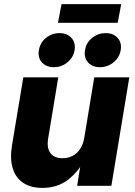

<svg xmlns="http://www.w3.org/2000/svg" viewBox="-20 -895 649 925"><path d="M184.1 10.3Q127.9 10.3 91.6 -14.2Q55.2 -38.6 41.3 -84.2Q27.3 -129.9 37.6 -193.4L92.3 -522.5H260.7L211.9 -227.5Q204.6 -182.1 222.9 -157.5Q241.2 -132.8 281.2 -132.8Q308.1 -132.8 329.8 -144Q351.6 -155.3 366.5 -178Q381.3 -200.7 386.7 -235.4L434.1 -522.5H603L516.6 0H351.6L374 -138.2H395Q360.8 -70.8 309.3 -30.3Q257.8 10.3 184.1 10.3ZM461.4 -571.3Q424.3 -571.3 403.8 -594.7Q383.3 -618.2 389.6 -653.3Q395 -689 423.6 -712.2Q452.1 -735.4 488.8 -735.4Q526.4 -735.4 546.9 -712.2Q567.4 -689 561.5 -653.3Q555.7 -618.2 527.1 -594.7Q498.5 -571.3 461.4 -571.3ZM239.3 -571.3Q202.1 -571.3 181.6 -594.7Q161.1 -618.2 167.5 -653.3Q172.9 -689 201.2 -712.2Q229.5 -735.4 266.6 -735.4Q303.7 -735.4 324.5 -712.2Q345.2 -689 339.4 -653.3Q333.5 -618.2 304.9 -594.7Q276.4 -571.3 239.3 -571.3ZM564 -875 546.9 -785.2H259.3L276.4 -875Z"/></svg>

Font: Inter 28pt ExtraBold
Style: Italic
Weight: 800
Italic angle: -9.3988°
Designer: Rasmus Andersson
Foundry: rsms
Version: Version 4.001;git-66647c0bb